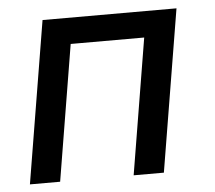

<svg xmlns="http://www.w3.org/2000/svg" viewBox="-43 -567 686 614"><g transform="rotate(-5 300.0 -260.0)"><path d="M29 0 115 -520H545L459 0H362L434 -436H198L126 0Z"/></g></svg>

Font: Iosevka Md Ex Obl
Style: Regular
Weight: 500
Width: 7
Italic angle: -9°
Monospace: yes
Designer: Belleve Invis
Foundry: Belleve Invis
Version: Version 32.5.0; ttfautohint (v1.8.4)